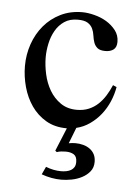

<svg xmlns="http://www.w3.org/2000/svg" viewBox="-44 -382 422 588"><g transform="rotate(5 167.5 -88.5)"><path d="M263.2 106.4Q263.2 124 253.4 136Q243.7 147.9 229 155.5Q214.4 163.1 197.3 166.3Q180.2 169.4 166 169.4Q135.7 169.4 105 158.2L116.2 134.3Q140.1 143.6 163.1 143.6Q171.4 143.6 179.2 142.1Q187 140.6 193.4 137Q199.7 133.3 203.4 127.2Q207 121.1 207 111.3Q207 94.7 197.3 88.6Q187.5 82.5 172.4 82.5Q165.5 82.5 158.7 83.3Q151.9 84 145 86.4L140.1 82.5L169.4 11.2H168.9Q132.3 11.2 105.2 -4.6Q78.1 -20.5 60.3 -46.1Q42.5 -71.8 33.7 -103.8Q24.9 -135.7 24.9 -168Q24.9 -203.1 36.1 -235.6Q47.4 -268.1 68.4 -293Q89.4 -317.9 119.1 -332.5Q148.9 -347.2 186 -347.2Q202.6 -347.2 222.9 -342Q243.2 -336.9 260.3 -326.7Q277.3 -316.4 289.1 -301.3Q300.8 -286.1 300.8 -266.1Q300.8 -249.5 291.3 -242.2Q281.7 -234.9 266.1 -234.9Q249.5 -234.9 241.7 -241.5Q233.9 -248 230.5 -257.8Q227.1 -267.6 225.6 -279.1Q224.1 -290.5 219.5 -300.3Q214.8 -310.1 204.6 -316.7Q194.3 -323.2 173.8 -323.2Q149.4 -323.2 132.6 -311.8Q115.7 -300.3 105.5 -282.2Q95.2 -264.2 90.6 -242.4Q85.9 -220.7 85.9 -200.2Q85.9 -175.3 91.8 -148.4Q97.7 -121.6 110.8 -99.1Q124 -76.7 144.8 -62.3Q165.5 -47.9 194.8 -47.9Q215.3 -47.9 231.4 -54.7Q247.6 -61.5 260 -73.2Q272.5 -85 282 -100.3Q291.5 -115.7 298.8 -132.8L310.1 -127.9Q306.2 -105 296.9 -83.3Q287.6 -61.5 273.2 -43.2Q258.8 -24.9 239.7 -11.5Q220.7 2 198.2 7.3L179.2 56.2Q184.6 55.2 189.7 54.7Q194.8 54.2 200.2 54.2Q212.4 54.2 223.9 57.4Q235.4 60.5 244.1 66.9Q252.9 73.2 258.1 83Q263.2 92.8 263.2 106.4Z"/></g></svg>

Font: Scheherazade Rohingya
Style: Regular
Weight: 400
Designer: SIL International
Foundry: SIL International
Version: Version 2.000 (build 440/429)